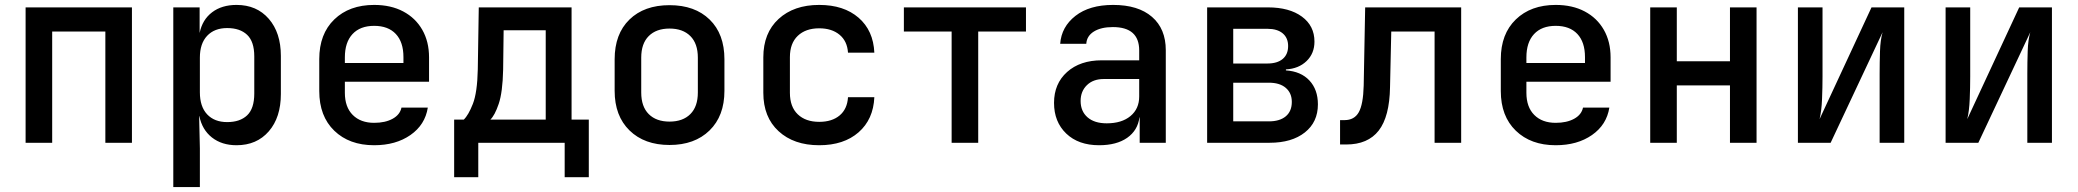

<svg xmlns="http://www.w3.org/2000/svg" viewBox="-20 -580 8440 780"><path d="M84 0V-550H516V0H408V-452H192V0Z M684 180V-550H791V-446Q802 -500 841.5 -530Q881 -560 941 -560Q1023 -560 1072 -503.5Q1121 -447 1121 -353V-198Q1121 -103 1072 -46.5Q1023 10 941 10Q881 10 841 -21.5Q801 -53 790 -108H789L792 23V180ZM903 -84Q955 -84 984 -111.5Q1013 -139 1013 -200V-351Q1013 -411 984 -438.5Q955 -466 903 -466Q851 -466 821.5 -434.5Q792 -403 792 -346V-205Q792 -147 821.5 -115.5Q851 -84 903 -84Z M1500 10Q1399 10 1338 -49Q1277 -108 1277 -210V-340Q1277 -442 1338 -501Q1399 -560 1500 -560Q1568 -560 1618 -533.5Q1668 -507 1695.5 -459Q1723 -411 1723 -347V-248H1381V-203Q1381 -145 1413 -113Q1445 -81 1500 -81Q1545 -81 1575 -97.5Q1605 -114 1611 -143H1718Q1707 -73 1647.5 -31.5Q1588 10 1500 10ZM1381 -347V-324H1619V-348Q1619 -409 1588 -442Q1557 -475 1500 -475Q1443 -475 1412 -441.5Q1381 -408 1381 -347Z M1825 140V-94H1864Q1883 -112 1901 -158Q1919 -204 1921 -298L1925 -550H2302V-94H2372V140H2274V0H1923V140ZM1972 -94H2197V-457H2026L2024 -297Q2022 -205 2006 -158Q1990 -111 1972 -94Z M2700 9Q2598 9 2537.5 -50Q2477 -109 2477 -211V-339Q2477 -442 2537 -500.5Q2597 -559 2700 -559Q2803 -559 2863 -500.5Q2923 -442 2923 -339V-211Q2923 -109 2862.5 -50Q2802 9 2700 9ZM2700 -86Q2754 -86 2784.5 -116.5Q2815 -147 2815 -204V-346Q2815 -403 2784.5 -433.5Q2754 -464 2700 -464Q2646 -464 2615.5 -433.5Q2585 -403 2585 -346V-204Q2585 -147 2615.5 -116.5Q2646 -86 2700 -86Z M3308 10Q3205 10 3143 -47Q3081 -104 3081 -203V-347Q3081 -446 3143 -503Q3205 -560 3308 -560Q3408 -560 3468 -508Q3528 -456 3532 -366H3425Q3422 -413 3390.5 -439Q3359 -465 3308 -465Q3253 -465 3221 -434.5Q3189 -404 3189 -348V-203Q3189 -146 3221 -115.5Q3253 -85 3308 -85Q3360 -85 3391 -111Q3422 -137 3425 -185H3532Q3528 -95 3468 -42.5Q3408 10 3308 10Z M3846 0V-452H3652V-550H4148V-452H3954V0Z M4445 10Q4361 10 4311.5 -37.5Q4262 -85 4262 -162Q4262 -240 4315 -287.5Q4368 -335 4456 -335H4608V-375Q4608 -470 4501 -470Q4453 -470 4424 -452Q4395 -434 4393 -402H4287Q4292 -471 4349 -515.5Q4406 -560 4502 -560Q4604 -560 4660 -511.5Q4716 -463 4716 -376V0H4610V-103H4609Q4602 -50 4559 -20Q4516 10 4445 10ZM4476 -79Q4537 -79 4572.5 -108.5Q4608 -138 4608 -188V-259H4464Q4421 -259 4395.5 -234Q4370 -209 4370 -170Q4370 -128 4398 -103.5Q4426 -79 4476 -79Z M4884 0V-550H5131Q5218 -550 5269 -512.5Q5320 -475 5320 -411Q5320 -363 5288 -332Q5256 -301 5204 -298V-294Q5265 -290 5299.5 -253Q5334 -216 5334 -156Q5334 -84 5281 -42Q5228 0 5138 0ZM4990 -322H5129Q5169 -322 5191 -340.5Q5213 -359 5213 -393Q5213 -426 5191 -444.5Q5169 -463 5129 -463H4990ZM4990 -87H5135Q5179 -87 5203.5 -107.5Q5228 -128 5228 -166Q5228 -202 5203.5 -223Q5179 -244 5135 -244H4990Z M5424 7V-92H5442Q5482 -92 5500 -124Q5518 -156 5520 -232L5526 -550H5916V0H5808V-452H5632L5627 -226Q5625 -106 5581 -49.5Q5537 7 5449 7Z M6300 10Q6199 10 6138 -49Q6077 -108 6077 -210V-340Q6077 -442 6138 -501Q6199 -560 6300 -560Q6368 -560 6418 -533.5Q6468 -507 6495.5 -459Q6523 -411 6523 -347V-248H6181V-203Q6181 -145 6213 -113Q6245 -81 6300 -81Q6345 -81 6375 -97.5Q6405 -114 6411 -143H6518Q6507 -73 6447.5 -31.5Q6388 10 6300 10ZM6181 -347V-324H6419V-348Q6419 -409 6388 -442Q6357 -475 6300 -475Q6243 -475 6212 -441.5Q6181 -408 6181 -347Z M6684 0V-550H6792V-331H7008V-550H7116V0H7008V-233H6792V0Z M7284 0V-550H7384V-269Q7384 -225 7382 -177Q7380 -129 7372 -96L7583 -550H7716V0H7616V-281Q7616 -326 7617.5 -372Q7619 -418 7628 -449L7417 0Z M7884 0V-550H7984V-269Q7984 -225 7982 -177Q7980 -129 7972 -96L8183 -550H8316V0H8216V-281Q8216 -326 8217.5 -372Q8219 -418 8228 -449L8017 0Z"/></svg>

Font: JetBrains Mono NL SemiBold
Style: Regular
Weight: 600
Designer: Philipp Nurullin, Konstantin Bulenkov
Foundry: JetBrains
Version: Version 2.304; ttfautohint (v1.8.4.7-5d5b)